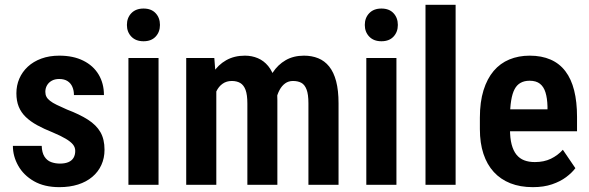

<svg xmlns="http://www.w3.org/2000/svg" viewBox="-20 -770 2456 800"><path d="M293.5 -141.1Q293.5 -156.2 283.9 -168Q274.4 -179.7 253.9 -191.9Q233.4 -204.1 199.7 -218.3Q163.1 -232.9 135 -248.3Q106.9 -263.7 87.4 -282.5Q67.9 -301.3 58.1 -325.4Q48.3 -349.6 48.3 -381.3Q48.3 -414.1 60.5 -442.4Q72.8 -470.7 95.9 -492.2Q119.1 -513.7 152.3 -525.9Q185.5 -538.1 227.1 -538.1Q285.2 -538.1 326.9 -517.3Q368.7 -496.6 390.9 -459.5Q413.1 -422.4 413.1 -374H288.1Q288.1 -392.6 281.7 -407.7Q275.4 -422.9 261.7 -431.9Q248 -440.9 226.6 -440.9Q208.5 -440.9 195.6 -433.6Q182.6 -426.3 175.8 -414.3Q168.9 -402.3 168.9 -387.2Q168.9 -375.5 173.6 -366.7Q178.2 -357.9 188.5 -349.9Q198.7 -341.8 216.1 -333.3Q233.4 -324.7 259.3 -313.5Q312 -293.5 346.7 -271.2Q381.3 -249 398.4 -219.5Q415.5 -189.9 415.5 -146Q415.5 -111.3 402.3 -82.5Q389.2 -53.7 364.5 -33Q339.8 -12.2 305.2 -1.2Q270.5 9.8 227.5 9.8Q164.6 9.8 121.3 -15.1Q78.1 -40 55.9 -79.6Q33.7 -119.1 33.7 -162.1H153.8Q154.8 -133.8 165.3 -117.4Q175.8 -101.1 192.9 -94.7Q210 -88.4 229.5 -88.4Q251 -88.4 265.1 -94.5Q279.3 -100.6 286.4 -112.5Q293.5 -124.5 293.5 -141.1Z M640.6 -528.3V0H515.1V-528.3ZM508.8 -666Q508.8 -695.8 527.3 -715.1Q545.9 -734.4 578.1 -734.4Q610.4 -734.4 628.4 -715.1Q646.5 -695.8 646.5 -666Q646.5 -636.7 628.4 -617.4Q610.4 -598.1 578.1 -598.1Q545.9 -598.1 527.3 -617.4Q508.8 -636.7 508.8 -666Z M881.3 -419.9V0H755.9V-528.3H873ZM862.3 -282.7 823.7 -282.2Q823.2 -337.4 834 -384.3Q844.7 -431.2 866.7 -465.6Q888.7 -500 922.4 -519Q956.1 -538.1 1000.5 -538.1Q1029.3 -538.1 1054.2 -527.6Q1079.1 -517.1 1097.4 -494.9Q1115.7 -472.7 1125.7 -437.3Q1135.7 -401.9 1135.7 -352.5V0H1010.7V-338.4Q1010.7 -375 1003.2 -395.3Q995.6 -415.5 981.2 -424.1Q966.8 -432.6 945.8 -432.6Q923.8 -432.6 907.5 -421.1Q891.1 -409.7 881.3 -388.9Q871.6 -368.2 866.7 -341.1Q861.8 -314 862.3 -282.7ZM1126 -304.7 1074.7 -295.4Q1073.7 -345.7 1084.2 -389.9Q1094.7 -434.1 1116.2 -467.3Q1137.7 -500.5 1170.4 -519.3Q1203.1 -538.1 1246.6 -538.1Q1279.3 -538.1 1305.9 -527.3Q1332.5 -516.6 1351.6 -492.9Q1370.6 -469.2 1380.6 -431.4Q1390.6 -393.6 1390.6 -339.4V0H1265.1V-339.4Q1265.1 -377 1257.3 -397.2Q1249.5 -417.5 1235.4 -425Q1221.2 -432.6 1200.7 -432.6Q1182.1 -432.6 1168.2 -422.6Q1154.3 -412.6 1144.8 -395Q1135.3 -377.4 1130.6 -354.5Q1126 -331.5 1126 -304.7Z M1631.8 -528.3V0H1506.3V-528.3ZM1500 -666Q1500 -695.8 1518.6 -715.1Q1537.1 -734.4 1569.3 -734.4Q1601.6 -734.4 1619.6 -715.1Q1637.7 -695.8 1637.7 -666Q1637.7 -636.7 1619.6 -617.4Q1601.6 -598.1 1569.3 -598.1Q1537.1 -598.1 1518.6 -617.4Q1500 -636.7 1500 -666Z M1878.4 -750V0H1752.9V-750Z M2200.2 9.8Q2147.5 9.8 2106.7 -6.3Q2065.9 -22.5 2037.6 -53.2Q2009.3 -84 1994.4 -128.9Q1979.5 -173.8 1979.5 -231.9V-279.3Q1979.5 -345.2 1994.6 -393.8Q2009.8 -442.4 2036.9 -474.4Q2064 -506.3 2102.3 -522.2Q2140.6 -538.1 2187 -538.1Q2236.8 -538.1 2274.2 -521.7Q2311.5 -505.4 2335.9 -473.1Q2360.4 -440.9 2372.3 -393.3Q2384.3 -345.7 2384.3 -283.2V-223.1H2035.6V-314.5H2261.2V-326.7Q2260.3 -360.8 2252.9 -384.8Q2245.6 -408.7 2229.7 -421.1Q2213.9 -433.6 2186.5 -433.6Q2165 -433.6 2149.4 -425Q2133.8 -416.5 2124.3 -398.7Q2114.7 -380.9 2109.9 -351.3Q2105 -321.8 2105 -279.3V-231.9Q2105 -194.3 2111.8 -168.2Q2118.7 -142.1 2131.8 -125.7Q2145 -109.4 2164.1 -102.1Q2183.1 -94.7 2208.5 -94.7Q2246.6 -94.7 2275.4 -108.6Q2304.2 -122.6 2325.2 -146L2377.4 -69.3Q2363.3 -50.3 2338.9 -32Q2314.5 -13.7 2280 -2Q2245.6 9.8 2200.2 9.8Z"/></svg>

Font: Roboto Condensed SemiBold
Style: Regular
Weight: 600
Designer: Christian Robertson
Foundry: Google
Version: Version 3.008; 2023